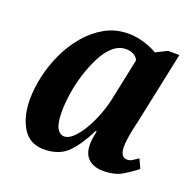

<svg xmlns="http://www.w3.org/2000/svg" viewBox="-103 -655 793 775"><g transform="rotate(20 293.5 -268.0)"><path d="M160 10Q99 10 69 -39Q39 -88 39 -161Q39 -209 51 -262Q63 -315 86.5 -365Q110 -415 145 -456Q180 -497 224.5 -521.5Q269 -546 324 -546Q358 -546 393 -535Q428 -524 448 -511L496 -535H545L479 -222Q476 -210 471.5 -189.5Q467 -169 464 -147.5Q461 -126 461 -112Q461 -66 490 -66Q502 -66 512 -72Q522 -78 536 -88L554 -49Q531 -30 498 -10Q465 10 415 10Q376 10 352.5 -10.5Q329 -31 329 -72Q329 -87 331 -100.5Q333 -114 337 -131H332Q299 -64 262 -27Q225 10 160 10ZM220 -67Q238 -67 258 -86Q278 -105 297 -137Q316 -169 330.5 -208Q345 -247 353 -288L388 -455Q381 -470 366.5 -477Q352 -484 336 -484Q305 -484 280 -462Q255 -440 236 -403Q217 -366 203.5 -323Q190 -280 183.5 -237Q177 -194 177 -160Q177 -108 189 -87.5Q201 -67 220 -67Z"/></g></svg>

Font: Noto Serif Condensed
Style: Bold Italic
Weight: 700
Width: 3
Italic angle: -12°
Designer: Monotype Design Team
Foundry: Monotype Imaging Inc.
Version: Version 2.014